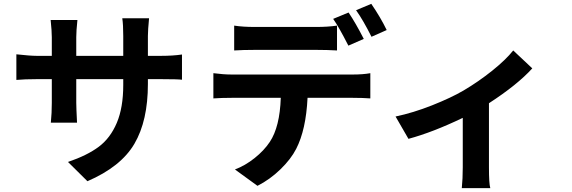

<svg xmlns="http://www.w3.org/2000/svg" viewBox="-20 -889 2970 997"><path d="M748 -599H816Q878 -599 925 -606V-475Q903 -478 817 -478H748V-453Q748 -262 678 -142.5Q608 -23 434 52L333 -48Q433 -82 493 -127Q553 -172 586.5 -251Q620 -330 620 -448V-478H376V-355Q376 -332 380 -252H244Q249 -302 249 -355V-478H171Q109 -478 65 -474V-607Q137 -599 171 -599H249V-696Q249 -728 243 -785H382Q376 -728 376 -696V-599H620V-702Q620 -761 615 -794H754Q748 -731 748 -702Z M1869 -687 1789 -652Q1738 -752 1710 -791L1790 -824Q1826 -771 1869 -687ZM1622 -630H1304Q1242 -630 1196 -627V-756Q1241 -749 1303 -749H1622Q1682 -749 1730 -756V-627Q1679 -630 1622 -630ZM1184 -502H1811Q1865 -502 1903 -509V-378Q1864 -381 1811 -381H1577Q1569 -215 1518 -116Q1491 -63 1436.5 -10Q1382 43 1317 76L1200 -9Q1253 -29 1302 -68Q1351 -107 1381 -152Q1433 -230 1438 -381H1184Q1130 -381 1088 -378V-509Q1140 -502 1184 -502ZM1829 -836 1908 -869Q1956 -799 1988 -733L1909 -698Q1866 -784 1829 -836Z M2645 -627 2744 -534Q2667 -449 2519 -353V-20Q2519 65 2526 88H2378Q2383 38 2383 -20V-277Q2227 -202 2101 -168L2034 -284Q2125 -303 2223.5 -342Q2322 -381 2387 -419Q2465 -465 2536 -522Q2607 -579 2645 -627Z"/></svg>

Font: Noto Sans Korean Bold
Style: Bold
Weight: 700
Designer: Ryoko NISHIZUKA  (kana & ideographs); Paul D. Hunt (Latin, Greek & Cyrillic); Wenlong ZHANG  (bopomofo); Sandoll Communi
Foundry: Adobe Systems Incorporated
Version: Version 1.000;PS 1;hotconv 1.0.78;makeotf.lib2.5.61930